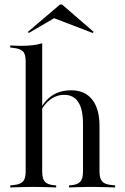

<svg xmlns="http://www.w3.org/2000/svg" viewBox="-20 -823 550 843"><path d="M129 -2.4Q100.8 -2.4 76.2 -1.6Q51.6 -0.8 25 0V-8.9L38.7 -10.5Q68.5 -12.9 80.6 -25.8Q92.7 -38.7 92.7 -69.4V-206.5H165.3V-69.4Q165.3 -38.7 177 -25.4Q188.7 -12.1 217.7 -9.7L226.6 -8.9V0Q201.6 -0.8 178.6 -1.6Q155.6 -2.4 129 -2.4ZM344.4 -206.5V-279.8Q344.4 -342.7 323.8 -374.6Q303.2 -406.5 262.1 -406.5Q225 -406.5 195.2 -381.5Q165.3 -356.5 146 -308.1L143.5 -312.9Q164.5 -370.2 201.6 -398.4Q238.7 -426.6 292.7 -426.6Q352.4 -426.6 384.7 -385.9Q416.9 -345.2 416.9 -269.4V-206.5ZM380.6 -2.4Q354.8 -2.4 331.5 -1.6Q308.1 -0.8 283.1 0V-8.9L291.9 -9.7Q321 -12.1 332.7 -25.4Q344.4 -38.7 344.4 -69.4V-206.5H416.9V-69.4Q416.9 -38.7 429 -25.8Q441.1 -12.9 471 -10.5L485.5 -8.9V0Q458.1 -0.8 433.5 -1.6Q408.9 -2.4 380.6 -2.4ZM92.7 -206.5V-554Q92.7 -584.7 81 -597.2Q69.4 -609.7 37.1 -612.9L25 -614.5V-623.4Q41.9 -622.6 52.8 -622.2Q63.7 -621.8 74.2 -621.8Q100.8 -621.8 124.2 -624.6Q147.6 -627.4 165.3 -633.1V-623.4V-206.5ZM106.5 -678.2 102.4 -683.1 243.5 -803.2H252.4L391.1 -683.1L387.1 -678.2L201.6 -749.2L236.3 -754Z"/></svg>

Font: Playfair 144pt SemiCondensed Light
Style: Regular
Weight: 300
Width: 4
Designer: Claus Eggers Sørensen
Foundry: Claus Eggers Sørensen
Version: Version 2.203